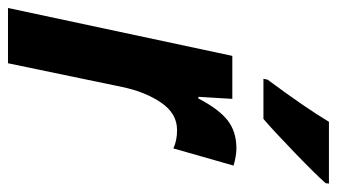

<svg xmlns="http://www.w3.org/2000/svg" viewBox="-206 -626 824 469"><g transform="rotate(90 205.5 -392.0)"><path d="M108 -548H213L208 -465H212Q238 -515 265.5 -536.5Q293 -558 334 -558Q352 -558 376 -551L334 -404Q315 -413 289 -413Q249 -413 222.5 -374.5Q196 -336 184 -279L126 0H-9ZM166 -634Q235 -727 269 -784H420L419 -776Q398 -752 343 -699Q288 -646 262 -624H164Z"/></g></svg>

Font: Noto Sans Display Ex Bold Cond
Style: Italic
Weight: 800
Width: 3
Italic angle: -12°
Designer: Monotype Design team
Foundry: Monotype Imaging Inc.
Version: Version 1.000